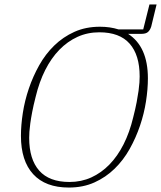

<svg xmlns="http://www.w3.org/2000/svg" viewBox="-20 -830 723 862"><path d="M289 12Q184 12 129 -48Q74 -108 74 -220Q74 -268 82.5 -323Q91 -378 109.5 -432.5Q128 -487 156 -537Q184 -587 223.5 -625.5Q263 -664 314 -687Q365 -710 429 -710Q474 -710 512 -698H623L651 -810H683L659 -711Q654 -695 644.5 -686.5Q635 -678 615 -678H555Q644 -621 644 -478Q644 -430 635.5 -375Q627 -320 608.5 -265.5Q590 -211 562 -161Q534 -111 494.5 -72.5Q455 -34 404 -11Q353 12 289 12ZM292 -13Q345 -13 390 -33.5Q435 -54 471.5 -91.5Q508 -129 535 -182.5Q562 -236 578 -303Q588 -342 593.5 -371Q599 -400 602 -422Q605 -444 606 -459.5Q607 -475 607 -487Q607 -583 562 -634Q517 -685 426 -685Q373 -685 328 -664.5Q283 -644 246.5 -606.5Q210 -569 183 -515.5Q156 -462 140 -395Q130 -356 124.5 -327Q119 -298 116 -276Q113 -254 112 -238.5Q111 -223 111 -211Q111 -115 156 -64Q201 -13 292 -13Z"/></svg>

Font: IBM Plex Serif ExtraLight
Style: Italic
Weight: 200
Italic angle: -14°
Designer: Mike Abbink, Paul van der Laan, Pieter van Rosmalen
Foundry: Bold Monday
Version: Version 2.5